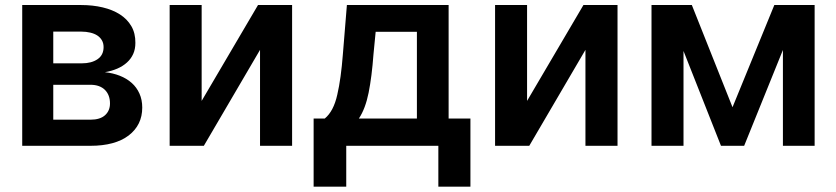

<svg xmlns="http://www.w3.org/2000/svg" viewBox="-20 -565 3241 744"><path d="M330.3 0H66.1V-545.5H295.1Q339.1 -545.5 377.7 -536.4Q416.2 -527.3 444.6 -509.2Q473 -491.1 489 -463.6Q505 -436.1 504.6 -398.8Q504.6 -374.6 496.1 -355.8Q487.6 -337 471.9 -322.8Q456.3 -308.6 434.7 -299.2Q413 -289.8 386.4 -285.2Q417.6 -282 444.2 -271.5Q470.9 -261 490.2 -243.8Q509.6 -226.6 520.4 -202.4Q531.2 -178.3 531.2 -148.1Q531.2 -80.6 478.7 -40.1Q425.8 0 330.3 0ZM330.3 -101.2Q367.9 -101.2 387.1 -118.6Q406.2 -136 406.2 -164.1Q406.2 -180.4 401.3 -193.7Q396.3 -207 386.7 -216.6Q377.1 -226.2 362.9 -231.4Q348.7 -236.5 330.3 -236.5H186.4V-101.2ZM297.6 -319.6Q334.5 -319.6 358 -335.6Q381.4 -351.6 381.4 -382.5Q381.4 -397.7 374.8 -408.9Q368.3 -420.1 356.9 -427.6Q345.5 -435 329.5 -438.7Q313.6 -442.5 295.1 -442.5H186.4V-319.6Z M1111.9 0H987.6V-371.8L769.9 0H637.4V-545.5H761.4V-174L979.8 -545.5H1111.9Z M1802.9 158.4H1678.6V0H1321.7V158.4H1195.3V-105.8H1238.6Q1272.7 -133.9 1286.9 -197.8Q1294.4 -230.1 1299.7 -269Q1305 -307.9 1308.6 -354.4L1324.2 -545.5H1718.4V-105.8H1802.9ZM1595.5 -105.8V-441.8H1435.7L1427.2 -354.4Q1420.8 -267.8 1408.4 -205.8Q1396 -143.8 1370.7 -105.8Z M2372.9 0H2248.6V-371.8L2030.9 0H1898.4V-545.5H2022.4V-174L2240.8 -545.5H2372.9Z M3136.7 0H3013.8V-371.4L2863.6 0H2773.8L2628.6 -367.5V0H2504.6V-545.5H2660.9L2818.5 -149.5L2980.5 -545.5H3136.7Z"/></svg>

Font: Linik Sans SemiBold
Style: Regular
Weight: 600
Designer: Fonts by Rasmus Andersson / Changes by Cristiano Sobral with parts from Marc Monis
Foundry: rsms
Version: Version 3.020; ttfautohint (v1.6)